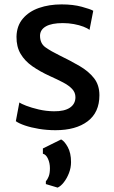

<svg xmlns="http://www.w3.org/2000/svg" viewBox="-20 -584 520 873"><path d="M52 -33 68 -118Q75.5 -112.5 99.2 -103.2Q123 -94 156.2 -86.2Q189.5 -78.5 225 -78Q273 -77.5 298 -94.5Q323 -111.5 323 -142Q323 -163.5 308 -179.5Q293 -195.5 266.8 -209.2Q240.5 -223 207 -238Q162 -258.5 127.5 -282.5Q93 -306.5 73.8 -339Q54.5 -371.5 55 -417Q56 -466.5 83.8 -499.2Q111.5 -532 157.5 -548Q203.5 -564 260 -564Q312.5 -564 352 -553.2Q391.5 -542.5 404 -535L387 -448Q378 -455.5 359.2 -462.8Q340.5 -470 316 -474.5Q291.5 -479 266 -479Q215 -479 189 -464.2Q163 -449.5 162 -423Q161.5 -386.5 187.2 -368.5Q213 -350.5 249 -333Q300.5 -308 342 -283.8Q383.5 -259.5 407.8 -228.2Q432 -197 432 -151Q432 -73 378.5 -32.5Q325 8 232 8Q193.5 8 157.2 2Q121 -4 93.2 -13.5Q65.5 -23 52 -33ZM242 269 188.5 253V240.5Q196 232 201.5 218Q207 204 207 181Q207 157.5 198.2 138Q189.5 118.5 175 115V91L258 50Q273 57.5 288 84.5Q303 111.5 303 153Q303 179 293.5 203.2Q284 227.5 270 245.2Q256 263 242 269Z"/></svg>

Font: Koeln Type Sans
Style: Regular
Weight: 400
Designer: Eben Sorkin
Foundry: Eben Sorkin
Version: Version 2.001